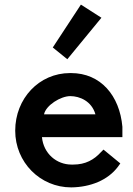

<svg xmlns="http://www.w3.org/2000/svg" viewBox="-20 -802 579 833"><path d="M171 -306C179 -345 243 -385 285 -385C326 -385 378 -363 394 -306ZM429 -153 418 -142C388 -109 351 -88 298 -88H290C226 -88 169 -135 162 -207H511V-252C499 -387 417 -485 288 -485H284C150 -485 46 -375 46 -235C46 -98 154 11 289 11C372 10 448 -20 492 -79L502 -93ZM331 -782 209 -596 272 -545 420 -725Z"/></svg>

Font: Mint Spirit
Style: Bold
Weight: 700
Designer: HARENDAL Hirwen
Foundry: Arkandis Digital Foundry.
Version: Version 1.004;FFEdit